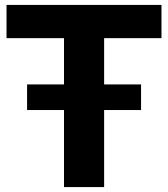

<svg xmlns="http://www.w3.org/2000/svg" viewBox="-20 -760 682 780"><path d="M90 -313V-417H553V-313ZM240 0V-605H6.5V-740H636V-605H403V0Z"/></svg>

Font: Encode Sans SC
Style: Bold
Weight: 700
Version: Version 3.002